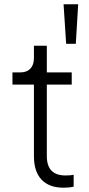

<svg xmlns="http://www.w3.org/2000/svg" viewBox="-20 -868 414 894"><path d="M138 -141V-474H38V-531H76Q105 -531 121.5 -548.5Q138 -566 138 -598V-655H198V-531H314V-474H198V-141Q198 -51 285 -51Q308 -51 323 -54V1Q304 6 276 6Q209 6 173.5 -31.5Q138 -69 138 -141ZM276 -848H344L333 -664H288Z"/></svg>

Font: Evergrow Sans
Style: Light
Weight: 300
Foundry: 10Web
Version: Version 1.000